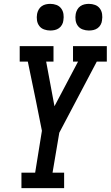

<svg xmlns="http://www.w3.org/2000/svg" viewBox="-20 -974 573 994"><path d="M91 0V-80H162L197 -297L165 -457L124 -655H82V-735H257V-655H219L262 -424L384 -655H358V-735H533V-655H481L287 -287L252 -80H312V0ZM440 -816Q424 -816 408.5 -821.5Q393 -827 383.5 -839.5Q374 -852 371.5 -868.5Q369 -885 372 -902Q374 -913 380 -924Q386 -935 396 -942Q406 -949 417.5 -951.5Q429 -954 440 -954Q457 -954 472 -948.5Q487 -943 496.5 -930.5Q506 -918 508.5 -901.5Q511 -885 508 -868Q507 -857 501 -846Q495 -835 485 -828Q475 -821 463.5 -818.5Q452 -816 440 -816ZM240 -816Q224 -816 208.5 -821.5Q193 -827 183.5 -839.5Q174 -852 171.5 -868.5Q169 -885 172 -902Q174 -913 180 -924Q186 -935 196 -942Q206 -949 217.5 -951.5Q229 -954 240 -954Q257 -954 272 -948.5Q287 -943 296.5 -930.5Q306 -918 308.5 -901.5Q311 -885 308 -868Q307 -857 301 -846Q295 -835 285 -828Q275 -821 263.5 -818.5Q252 -816 240 -816Z"/></svg>

Font: Iosevka Slab Medium Oblique
Style: Regular
Weight: 500
Italic angle: -9°
Monospace: yes
Designer: Belleve Invis
Foundry: Belleve Invis
Version: Version 11.1.1; ttfautohint (v1.8.3)